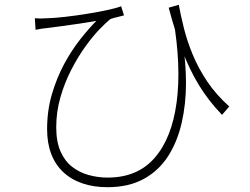

<svg xmlns="http://www.w3.org/2000/svg" viewBox="-20 -739 1040 799"><path d="M724 -719Q732 -675 745.5 -621Q759 -567 782.5 -510.5Q806 -454 843 -399Q880 -344 934 -296L904 -261Q848 -319 808 -384.5Q768 -450 738 -529.5Q708 -609 682 -707ZM125 -663Q146 -661 176 -663Q208 -664 252 -669Q296 -674 342 -681.5Q388 -689 426 -697Q464 -705 484 -713L496 -675Q486 -672 468.5 -668Q451 -664 440 -660Q423 -647 394.5 -617.5Q366 -588 335 -545Q304 -502 276.5 -448.5Q249 -395 231.5 -334.5Q214 -274 214 -209Q214 -149 232 -108.5Q250 -68 280.5 -44.5Q311 -21 349.5 -10.5Q388 0 428 0Q552 0 623.5 -82Q695 -164 715 -313Q735 -462 701 -662L739 -571Q754 -481 754 -393.5Q754 -306 736 -227.5Q718 -149 679.5 -89Q641 -29 578.5 5.5Q516 40 427 40Q369 40 322.5 24Q276 8 243 -23Q210 -54 193 -99Q176 -144 176 -201Q176 -279 196 -347Q216 -415 247 -472.5Q278 -530 314 -575.5Q350 -621 381 -652Q352 -647 313 -641Q274 -635 238.5 -630.5Q203 -626 182 -623Q169 -622 156 -620Q143 -618 128 -615Z"/></svg>

Font: Noto Sans JP Thin ExtraLight
Style: Regular
Weight: 250
Version: Version 2.004-H2;hotconv 1.0.118;makeotfexe 2.5.65603